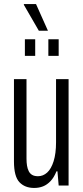

<svg xmlns="http://www.w3.org/2000/svg" viewBox="-20 -917 412 949"><path d="M149 12Q103 12 76 -16.5Q49 -45 49 -119V-526H111V-133Q111 -114 113.5 -98.5Q116 -83 122 -71Q128 -59 139 -52.5Q150 -46 168 -46Q193 -46 213 -64Q233 -82 245 -120Q257 -158 257 -214V-526H319V0H270L264 -70H259Q247 -40 230 -22Q213 -4 193 4Q173 12 149 12ZM103 -641V-723H154V-641ZM219 -641V-723H270V-641ZM217 -765H172L98 -893V-897H158Z"/></svg>

Font: Archivo ExtraCondensed Light
Style: Regular
Weight: 300
Width: 2
Designer: Hector Gatti
Foundry: Omnibus-Type
Version: Version 2.001